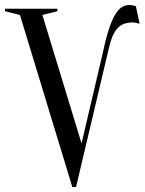

<svg xmlns="http://www.w3.org/2000/svg" viewBox="-20 -735 580 770"><path d="M395 -535Q407 -591 419.5 -626.5Q432 -662 445 -681.5Q458 -701 471.5 -708Q485 -715 500 -715Q505 -715 510 -714Q515 -713 518 -712Q522 -711 525 -710L540 -640Q535 -641 531 -642Q527 -643 523 -644Q519 -645 515 -645Q494 -645 479 -640Q464 -635 452 -622.5Q440 -610 431 -588.5Q422 -567 415 -535L285 15H270L60 -675L0 -690V-700H210V-690L150 -675L307 -160Z"/></svg>

Font: Oranienbaum
Style: Regular
Weight: 400
Designer: Oleg Pospelov and Jovanny Lemonad
Foundry: Oleg Pospelov and jovanny Lemonad
Version: Version 1.001; ttfautohint (v0.91) -l 8 -r 50 -G 200 -x 0 -w